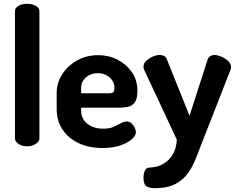

<svg xmlns="http://www.w3.org/2000/svg" viewBox="-20 -772 1246 1013"><path d="M123 0Q95 0 77 -13Q59 -26 59 -41V-712Q59 -730 77 -741Q95 -752 123 -752Q150 -752 169 -741Q188 -730 188 -712V-41Q188 -26 169 -13Q150 0 123 0Z M521 9Q450 9 395.5 -16.5Q341 -42 310 -88.5Q279 -135 279 -196V-281Q279 -335 308.5 -380.5Q338 -426 387.5 -453.5Q437 -481 498 -481Q554 -481 600.5 -457Q647 -433 676 -391Q705 -349 705 -293Q705 -250 691 -231.5Q677 -213 655.5 -208.5Q634 -204 611 -204H408V-189Q408 -146 440.5 -119.5Q473 -93 525 -93Q558 -93 580 -103Q602 -113 618 -122Q634 -131 648 -131Q663 -131 674 -121Q685 -111 691 -97.5Q697 -84 697 -74Q697 -57 675.5 -37.5Q654 -18 614.5 -4.5Q575 9 521 9ZM408 -280H554Q571 -280 577.5 -285.5Q584 -291 584 -307Q584 -330 572 -348Q560 -366 540 -376Q520 -386 496 -386Q473 -386 453 -376.5Q433 -367 420.5 -349.5Q408 -332 408 -308Z M796 221Q771 221 754 211.5Q737 202 737 166Q737 144 744.5 128Q752 112 770 112Q787 112 809.5 106Q832 100 855 83.5Q878 67 894 38.5Q910 10 913 -35L741 -403Q737 -412 737 -420Q737 -437 751.5 -451Q766 -465 786 -473.5Q806 -482 823 -482Q835 -482 845.5 -477Q856 -472 860 -460L980 -161L1076 -460Q1081 -472 1091 -477Q1101 -482 1111 -482Q1126 -482 1147 -473.5Q1168 -465 1183.5 -450.5Q1199 -436 1199 -418Q1199 -409 1196 -403L1050 -30Q1032 15 1015 59.5Q998 104 972.5 140.5Q947 177 905 199Q863 221 796 221Z"/></svg>

Font: Dosis ExtraLight
Style: Bold
Weight: 700
Version: Version 3.001; ttfautohint (v1.8.2)